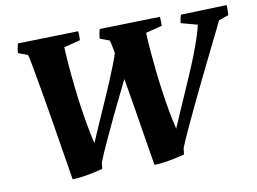

<svg xmlns="http://www.w3.org/2000/svg" viewBox="-73 -765 1186 886"><g transform="rotate(-10 519.5 -322.5)"><path d="M582.8 12Q578.6 -14.6 571.5 -57Q564.4 -99.3 556.2 -150.9Q547.9 -202.5 539 -257.5Q530 -312.5 520.8 -366.3Q511.6 -420 503.6 -465.3Q495.6 -510.7 489.5 -543.2Q483.5 -575.7 479.8 -588.8L435 -605.5Q435.6 -617.6 437.8 -629.1Q440.1 -640.6 442.7 -649.5Q522.9 -651.5 595.3 -653.3Q667.7 -655.1 726 -656.6Q727.4 -645.7 727.4 -635.5Q727.4 -625.3 727 -614.3L650.4 -594.8Q652.4 -551.1 656.4 -502.8Q660.5 -454.6 666 -404.4Q671.6 -354.3 678.7 -306Q685.8 -257.6 693.8 -214Q701.9 -170.4 710.5 -135.2Q728.8 -178.3 747.3 -220.4Q765.8 -262.5 783.7 -303.3Q801.6 -344 818.1 -382.8Q834.7 -421.5 848.7 -457.9Q862.8 -494.2 874.1 -527.5Q885.3 -560.8 892 -590.4L814.7 -611.5Q816.7 -621.5 818.5 -631.3Q820.2 -641.1 823.7 -649.5Q885.1 -651.5 942 -653.3Q998.9 -655.1 1038.9 -656.6Q1039.3 -644.6 1039.3 -633.1Q1039.3 -621.6 1038.4 -609.6L991.9 -593.4Q983.6 -575.4 964.8 -537.4Q946 -499.3 921.1 -448.8Q896.2 -398.3 868.7 -342Q841.2 -285.7 814.5 -229.8Q787.8 -174 765.4 -125.2Q743 -76.4 729 -42.1L725 -11.6Q704.3 -6.1 679.3 -0.8Q654.4 4.5 629.2 8Q604 11.5 582.8 12ZM199.5 12Q195.3 -14.6 188.2 -57Q181.1 -99.3 172.9 -150.9Q164.7 -202.5 155.7 -257.5Q146.7 -312.5 137.5 -366.3Q128.3 -420 120.3 -465.3Q112.3 -510.7 106.2 -543.2Q100.2 -575.7 96.5 -588.8L51.8 -605.5Q52.3 -617.6 54.6 -629.1Q56.9 -640.6 59.4 -649.5Q139.7 -651.5 212.1 -653.3Q284.5 -655.1 342.7 -656.6Q344.2 -645.7 344.2 -635.5Q344.2 -625.3 343.8 -614.3L267.1 -594.8Q269.1 -551.1 273.2 -502.8Q277.2 -454.6 282.8 -404.4Q288.4 -354.3 295.4 -306Q302.5 -257.6 310.6 -214Q318.7 -170.4 327.2 -135.2Q346 -178.8 365.1 -222.3Q384.1 -265.8 403.1 -308.4Q422.1 -351 439.1 -391.3Q456.2 -431.7 471 -469.1Q485.8 -506.5 496.1 -539.8L553.4 -481.3Q528.8 -430.9 498.8 -370.4Q468.9 -309.9 439.4 -248.6Q410 -187.3 385.3 -133.3Q360.7 -79.4 345.8 -42.1L341.8 -11.6Q321 -6.1 295.8 -0.8Q270.7 4.5 245.7 8Q220.8 11.5 199.5 12Z"/></g></svg>

Font: Labrada
Style: Italic
Weight: 400
Italic angle: -7°
Designer: Mercedes Jáuregui
Foundry: Omnibus-Type Team
Version: Version 1.000